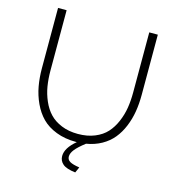

<svg xmlns="http://www.w3.org/2000/svg" viewBox="-126 -817 1008 1100"><g transform="rotate(15 378.0 -267.5)"><path d="M623 -710H673.8V-353Q673.8 -299.8 666 -252.9Q658.2 -206.1 640.4 -162.8Q622.6 -119.6 595.7 -86.7Q568.8 -53.7 528.6 -31Q488.3 -8.3 438 0Q397 31.7 379.4 54Q361.8 76.2 361.8 96.2Q361.8 115.2 379.2 125.2Q396.5 135.3 436 141.1L420.9 174.8Q367.2 168.5 345.7 149.9Q324.2 131.3 324.2 103Q324.2 55.2 384.8 4.9H378.9Q313.5 4.9 261.5 -15.4Q209.5 -35.6 176.5 -69.1Q143.6 -102.5 121.8 -149.4Q100.1 -196.3 91.1 -246.3Q82 -296.4 82 -353V-710H132.8V-353Q132.8 -303.2 139.9 -260Q147 -216.8 164.8 -175.8Q182.6 -134.8 210 -106Q237.3 -77.1 280.3 -59.6Q323.2 -42 377.9 -42Q433.6 -42 477.1 -59.8Q520.5 -77.6 547.4 -107.2Q574.2 -136.7 591.8 -178Q609.4 -219.2 616.2 -262Q623 -304.7 623 -353Z"/></g></svg>

Font: Rawline Light
Style: Regular
Weight: 300
Designer: Matt McInerney, Pablo Impallari, Rodrigo Fuenzalida
Foundry: Matt McInerney, Pablo Impallari, Rodrigo Fuenzalida
Version: Version 4.020;PS 004.020;hotconv 1.0.88;makeotf.lib2.5.64775